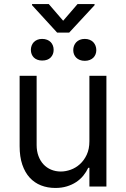

<svg xmlns="http://www.w3.org/2000/svg" viewBox="-20 -919 621 946"><path d="M420.5 -545.5H504.3V0H420.5V-92.3H414.8Q405.2 -71.7 390.3 -53.4Q375.4 -35.2 355.1 -21.8Q334.9 -8.5 309.3 -0.7Q283.7 7.1 252.8 7.1Q214.5 7.1 182.2 -5.5Q149.9 -18.1 126.4 -43.7Q103 -69.2 89.8 -108Q76.7 -146.7 76.7 -198.9V-545.5H160.5V-204.5Q160.5 -174.7 169.4 -150.6Q178.3 -126.4 194.1 -109.4Q209.9 -92.3 231.9 -83.1Q253.9 -73.9 279.8 -73.9Q303.3 -73.9 328.1 -82.7Q353 -91.6 373.6 -110.1Q394.2 -128.6 407.3 -156.6Q420.5 -184.7 420.5 -223ZM291.2 -816.8 362.2 -899.1H446V-893.5L321 -758.5H261.4L137.8 -893.5V-899.1H220.2ZM340.9 -671.9Q340.9 -683.2 344.6 -693.2Q348.4 -703.1 355.5 -710.8Q362.6 -718.4 373.2 -722.8Q383.9 -727.3 397.7 -727.3Q411.6 -727.3 422.2 -722.8Q432.9 -718.4 440 -710.8Q447.1 -703.1 450.8 -693.2Q454.5 -683.2 454.5 -671.9Q454.5 -661.2 450.8 -651.6Q447.1 -642 440 -634.9Q432.9 -627.8 422.2 -623.6Q411.6 -619.3 397.7 -619.3Q383.9 -619.3 373.2 -623.6Q362.6 -627.8 355.5 -634.9Q348.4 -642 344.6 -651.6Q340.9 -661.2 340.9 -671.9ZM132.1 -673.3Q132.1 -683.9 135.7 -693.7Q139.2 -703.5 146.1 -710.9Q153.1 -718.4 163.4 -722.8Q173.7 -727.3 187.5 -727.3Q201.3 -727.3 212 -723Q222.7 -718.8 229.8 -711.5Q236.9 -704.2 240.6 -694.4Q244.3 -684.7 244.3 -673.3Q244.3 -650.9 229.8 -635.8Q215.2 -620.7 187.5 -620.7Q174.4 -620.7 163.9 -624.8Q153.4 -628.9 146.5 -635.8Q139.6 -642.8 135.8 -652.5Q132.1 -662.3 132.1 -673.3Z"/></svg>

Font: Fast_Sans-Dotted
Style: Regular
Weight: 400
Version: Version 3.018